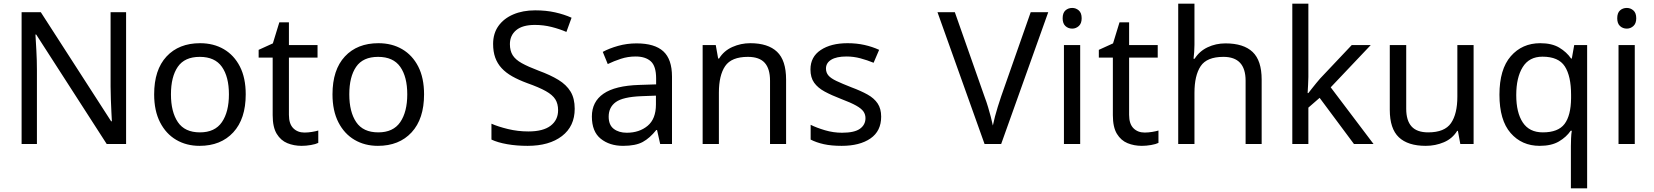

<svg xmlns="http://www.w3.org/2000/svg" viewBox="-20 -780 8960 1040"><path d="M663 0H558L176 -593H172Q174 -558 177 -506Q180 -454 180 -399V0H97V-714H201L582 -123H586Q585 -139 583.5 -171Q582 -203 580.5 -241Q579 -279 579 -311V-714H663Z M1311 -269Q1311 -136 1243.5 -63Q1176 10 1061 10Q990 10 934.5 -22.5Q879 -55 847 -117.5Q815 -180 815 -269Q815 -402 882 -474Q949 -546 1064 -546Q1137 -546 1192.5 -513.5Q1248 -481 1279.5 -419.5Q1311 -358 1311 -269ZM906 -269Q906 -174 943.5 -118.5Q981 -63 1063 -63Q1144 -63 1182 -118.5Q1220 -174 1220 -269Q1220 -364 1182 -418Q1144 -472 1062 -472Q980 -472 943 -418Q906 -364 906 -269Z M1629 -62Q1649 -62 1670 -65.5Q1691 -69 1704 -73V-6Q1690 1 1664 5.5Q1638 10 1614 10Q1572 10 1536.5 -4.5Q1501 -19 1479 -55Q1457 -91 1457 -156V-468H1381V-510L1458 -545L1493 -659H1545V-536H1700V-468H1545V-158Q1545 -109 1568.5 -85.5Q1592 -62 1629 -62Z M2277 -269Q2277 -136 2209.5 -63Q2142 10 2027 10Q1956 10 1900.5 -22.5Q1845 -55 1813 -117.5Q1781 -180 1781 -269Q1781 -402 1848 -474Q1915 -546 2030 -546Q2103 -546 2158.5 -513.5Q2214 -481 2245.5 -419.5Q2277 -358 2277 -269ZM1872 -269Q1872 -174 1909.5 -118.5Q1947 -63 2029 -63Q2110 -63 2148 -118.5Q2186 -174 2186 -269Q2186 -364 2148 -418Q2110 -472 2028 -472Q1946 -472 1909 -418Q1872 -364 1872 -269Z M3093 -191Q3093 -96 3024 -43Q2955 10 2838 10Q2778 10 2727 1Q2676 -8 2642 -24V-110Q2678 -94 2731.5 -81Q2785 -68 2842 -68Q2922 -68 2962.5 -99Q3003 -130 3003 -183Q3003 -218 2988 -242Q2973 -266 2936.5 -286.5Q2900 -307 2835 -330Q2789 -347 2754.5 -366.5Q2720 -386 2697 -411Q2674 -436 2662.5 -468Q2651 -500 2651 -542Q2651 -599 2680 -639.5Q2709 -680 2760.5 -702Q2812 -724 2879 -724Q2938 -724 2987 -713Q3036 -702 3076 -684L3048 -607Q3011 -623 2967.5 -634Q2924 -645 2877 -645Q2810 -645 2776 -616.5Q2742 -588 2742 -541Q2742 -505 2757 -481Q2772 -457 2806 -438Q2840 -419 2898 -397Q2961 -374 3004.5 -347.5Q3048 -321 3070.5 -284Q3093 -247 3093 -191Z M3428 -545Q3526 -545 3573 -502Q3620 -459 3620 -365V0H3556L3539 -76H3535Q3500 -32 3461.5 -11Q3423 10 3355 10Q3282 10 3234 -28.5Q3186 -67 3186 -149Q3186 -229 3249 -272.5Q3312 -316 3443 -320L3534 -323V-355Q3534 -422 3505 -448Q3476 -474 3423 -474Q3381 -474 3343 -461.5Q3305 -449 3272 -433L3245 -499Q3280 -518 3328 -531.5Q3376 -545 3428 -545ZM3454 -259Q3354 -255 3315.5 -227Q3277 -199 3277 -148Q3277 -103 3304.5 -82Q3332 -61 3375 -61Q3443 -61 3488 -98.5Q3533 -136 3533 -214V-262Z M4044 -546Q4140 -546 4189 -499.5Q4238 -453 4238 -349V0H4151V-343Q4151 -408 4122 -440Q4093 -472 4031 -472Q3942 -472 3908 -422Q3874 -372 3874 -278V0H3786V-536H3857L3870 -463H3875Q3901 -505 3947 -525.5Q3993 -546 4044 -546Z M4753 -148Q4753 -70 4695 -30Q4637 10 4539 10Q4483 10 4442.5 1Q4402 -8 4371 -24V-104Q4403 -88 4448.5 -74.5Q4494 -61 4541 -61Q4608 -61 4638 -82.5Q4668 -104 4668 -140Q4668 -160 4657 -176Q4646 -192 4617.5 -208Q4589 -224 4536 -244Q4484 -264 4447 -284Q4410 -304 4390 -332Q4370 -360 4370 -404Q4370 -472 4425.5 -509Q4481 -546 4571 -546Q4620 -546 4662.5 -536.5Q4705 -527 4742 -510L4712 -440Q4678 -454 4641 -464Q4604 -474 4565 -474Q4511 -474 4482.5 -456.5Q4454 -439 4454 -409Q4454 -387 4467 -371.5Q4480 -356 4510.5 -341.5Q4541 -327 4592 -307Q4643 -288 4679 -268Q4715 -248 4734 -219.5Q4753 -191 4753 -148Z M5658 -714 5403 0H5313L5058 -714H5152L5313 -256Q5324 -227 5332 -200Q5340 -173 5346.5 -148.5Q5353 -124 5358 -100Q5363 -124 5369.5 -149Q5376 -174 5384.5 -201Q5393 -228 5403 -258L5563 -714Z M5831 -536V0H5743V-536ZM5788 -737Q5808 -737 5823.5 -723.5Q5839 -710 5839 -681Q5839 -653 5823.5 -639Q5808 -625 5788 -625Q5766 -625 5751 -639Q5736 -653 5736 -681Q5736 -710 5751 -723.5Q5766 -737 5788 -737Z M6180 -62Q6200 -62 6221 -65.5Q6242 -69 6255 -73V-6Q6241 1 6215 5.5Q6189 10 6165 10Q6123 10 6087.5 -4.5Q6052 -19 6030 -55Q6008 -91 6008 -156V-468H5932V-510L6009 -545L6044 -659H6096V-536H6251V-468H6096V-158Q6096 -109 6119.5 -85.5Q6143 -62 6180 -62Z M6450 -537Q6450 -518 6448.5 -498Q6447 -478 6445 -462H6451Q6477 -503 6521.5 -524Q6566 -545 6618 -545Q6716 -545 6765 -498.5Q6814 -452 6814 -349V0H6727V-343Q6727 -472 6607 -472Q6517 -472 6483.5 -421.5Q6450 -371 6450 -277V0H6362V-760H6450Z M7067 -363Q7067 -347 7065.5 -321Q7064 -295 7063 -276H7067Q7073 -284 7085 -299Q7097 -314 7109.5 -329.5Q7122 -345 7131 -355L7302 -536H7405L7188 -307L7420 0H7314L7128 -250L7067 -197V0H6980V-760H7067Z M7962 -536V0H7890L7877 -71H7873Q7847 -29 7801 -9.5Q7755 10 7703 10Q7606 10 7557 -36.5Q7508 -83 7508 -185V-536H7597V-191Q7597 -127 7626 -95Q7655 -63 7716 -63Q7805 -63 7839.5 -113Q7874 -163 7874 -257V-536Z M8489 11Q8489 -7 8490 -31Q8491 -55 8494 -72H8488Q8465 -38 8424.5 -14Q8384 10 8320 10Q8223 10 8162.5 -59.5Q8102 -129 8102 -267Q8102 -405 8163.5 -475.5Q8225 -546 8323 -546Q8386 -546 8426 -522Q8466 -498 8490 -463H8494L8507 -536H8577V240H8489ZM8337 -63Q8420 -63 8454.5 -108.5Q8489 -154 8490 -248V-266Q8490 -368 8456 -420.5Q8422 -473 8335 -473Q8263 -473 8228 -416.5Q8193 -360 8193 -265Q8193 -170 8228.5 -116.5Q8264 -63 8337 -63Z M8835 -536V0H8747V-536ZM8792 -737Q8812 -737 8827.5 -723.5Q8843 -710 8843 -681Q8843 -653 8827.5 -639Q8812 -625 8792 -625Q8770 -625 8755 -639Q8740 -653 8740 -681Q8740 -710 8755 -723.5Q8770 -737 8792 -737Z"/></svg>

Font: Noto Sans Vithkuqi
Style: Regular
Weight: 400
Version: Version 1.001